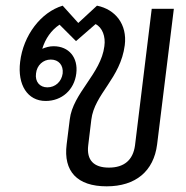

<svg xmlns="http://www.w3.org/2000/svg" viewBox="-20 -646 655 677"><path d="M356 11C458 11 522 -42 534 -137L593 -615H515L456 -133C449 -82 418 -55 364 -55C310 -55 285 -82 291 -133L302 -224C313 -315 405 -369 420 -487C429 -560 387 -613 322 -626L256 -565L201 -626C124 -603 62 -521 51 -428C41 -347 77 -290 141 -290C198 -290 242 -329 249 -387C256 -443 223 -483 169 -483C154 -483 141 -479 129 -474C140 -510 161 -540 190 -559L248 -501L317 -561C341 -549 353 -517 348 -483C336 -386 237 -318 226 -225L215 -137C203 -42 252 11 356 11ZM107 -387C110 -416 132 -436 159 -436C187 -436 204 -416 201 -387C197 -358 175 -338 147 -338C120 -338 103 -358 107 -387Z"/></svg>

Font: TPK Tissa Web
Style: Italic
Weight: 400
Italic angle: -7°
Designer: Jacques Le Bailly, Suppakit Chalermlarp | Katatrad Co.,Ltd.
Foundry: Jacques Le Bailly, Cadson Demak Co.,Ltd.
Version: Version 5.000;Glyphs 3.1.2 (3151)